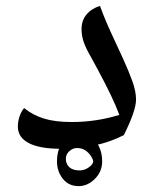

<svg xmlns="http://www.w3.org/2000/svg" viewBox="-20 -490 527 645"><path d="M184.1 9.8Q113.3 9.8 76.7 -9.3Q40 -28.3 40 -64.9Q40 -82 45.7 -98.9Q51.3 -115.7 61 -127Q90.3 -103 127.9 -91.6Q165.5 -80.1 221.2 -80.1Q303.2 -80.1 380.9 -104Q361.3 -158.2 307.1 -258.8L286.1 -297.4Q269 -326.7 261.5 -348.1Q253.9 -369.6 253.9 -392.1Q253.9 -420.9 270.3 -440.9Q286.6 -460.9 315.9 -470.2Q333.5 -421.9 354.5 -377Q375.5 -332 393.8 -292Q412.1 -252 424.6 -217.3Q437 -182.6 437 -155.8Q437 -118.2 396 -36.1Q307.1 9.8 184.1 9.8ZM244.1 135.3Q210.9 135.3 191.2 110.6Q171.4 85.9 171.4 51.3Q171.4 22.9 182.1 1.2Q192.9 -20.5 210.7 -32.7Q228.5 -44.9 246.1 -44.9Q264.6 -44.9 283 -32.5Q301.3 -20 312.3 1.7Q323.2 23.4 323.2 52.2Q323.2 86.4 298.8 110.8Q274.4 135.3 244.1 135.3ZM293 52.2Q293 45.9 285.4 34.2Q277.8 22.5 266.4 14.9Q254.9 7.3 238.3 7.3Q224.6 7.3 212.9 17.8Q201.2 28.3 201.2 43.5Q201.2 61 213.1 71.8Q225.1 82.5 247.1 82.5Q264.2 82.5 278.6 72Q293 61.5 293 52.2Z"/></svg>

Font: Droid Arabic Naskh
Style: Regular
Weight: 400
Designer: Pascal Zoghbi
Foundry: Ascender Corporation
Version: Version 1.00